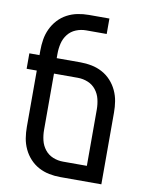

<svg xmlns="http://www.w3.org/2000/svg" viewBox="-83 -796 666 857"><g transform="rotate(10 250.0 -367.5)"><path d="M436 0H250Q224 0 199 -5Q174 -10 151.5 -22Q129 -34 111.5 -53Q94 -72 83 -95.5Q72 -119 68 -144Q64 -169 64 -195V-450H18V-520H64V-540Q64 -566 68 -591Q72 -616 83 -639.5Q94 -663 111.5 -682Q129 -701 151.5 -713Q174 -725 199 -730Q224 -735 250 -735H343V-665H250Q226 -665 204 -656Q182 -647 167.5 -628.5Q153 -610 147.5 -587Q142 -564 142 -540V-520H250Q276 -520 301 -515Q326 -510 348.5 -498Q371 -486 388.5 -467Q406 -448 417 -424.5Q428 -401 432 -376Q436 -351 436 -325ZM250 -70H358V-325Q358 -349 352.5 -372Q347 -395 332.5 -413.5Q318 -432 296 -441Q274 -450 250 -450H142V-195Q142 -171 147.5 -148Q153 -125 167.5 -106.5Q182 -88 204 -79Q226 -70 250 -70Z"/></g></svg>

Font: Iosevka Fixed
Style: Regular
Weight: 400
Monospace: yes
Designer: Belleve Invis
Foundry: Belleve Invis
Version: Version 33.2.4